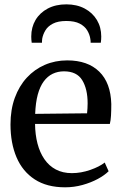

<svg xmlns="http://www.w3.org/2000/svg" viewBox="-20 -828 546 860"><path d="M271.5 11Q190 11 135.5 -24.5Q81 -60 54 -123.5Q27 -187 27 -270.5Q27 -336.5 46.2 -389.5Q65.5 -442.5 100 -480Q134.5 -517.5 180.8 -537.5Q227 -557.5 281 -557.5Q373 -557.5 424.5 -507.2Q476 -457 478.5 -362Q478.5 -332 477.2 -310.2Q476 -288.5 472 -273H137Q137.5 -225 148 -184.8Q158.5 -144.5 179 -114.8Q199.5 -85 230.2 -68.8Q261 -52.5 302 -52.5Q343 -52.5 384.5 -67Q426 -81.5 449 -100L466.5 -61Q448.5 -43 418 -26.5Q387.5 -10 349.5 0.5Q311.5 11 271.5 11ZM137.5 -318 370 -320.5Q371 -330.5 371.8 -342.8Q372.5 -355 372.5 -365Q372.5 -429.5 348.2 -469Q324 -508.5 266.5 -508.5Q239 -508.5 216 -497.5Q193 -486.5 176 -463.5Q159 -440.5 149.2 -404.5Q139.5 -368.5 137.5 -318ZM277 -808.5Q324 -808.5 359.2 -789.8Q394.5 -771 414 -738.5Q433.5 -706 433.5 -664.5Q433.5 -658 433 -650.5Q432.5 -643 431.5 -636.5H386Q386 -640 385.8 -644.8Q385.5 -649.5 384.5 -654.5Q381.5 -674 370.5 -692.2Q359.5 -710.5 337 -722.2Q314.5 -734 277 -734Q240 -734 217.2 -722.2Q194.5 -710.5 183.5 -692.2Q172.5 -674 169 -654.5Q168.5 -649.5 168.2 -644.8Q168 -640 168 -636.5H122Q121 -643 120.5 -650.5Q120 -658 120 -664.5Q120 -706 139.2 -738.5Q158.5 -771 194 -789.8Q229.5 -808.5 277 -808.5Z"/></svg>

Font: Merriweather 48pt
Style: Regular
Weight: 400
Version: Version 2.100